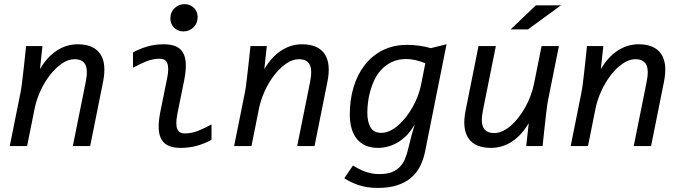

<svg xmlns="http://www.w3.org/2000/svg" viewBox="-20 -716 3339 941"><path d="M81.1 -265.1Q83 -274.4 85.2 -289.6Q87.4 -304.7 90.3 -330.3Q93.3 -356 97.7 -394.8Q102.1 -433.6 107.9 -490.2H188L175.8 -377Q210 -436 257.6 -467.5Q305.2 -499 360.8 -499Q438.5 -499 470.9 -452.1Q503.4 -405.3 484.9 -314L421.9 0H336.9L399.9 -313Q412.1 -372.6 398.2 -399.2Q384.3 -425.8 345.2 -425.8Q314 -425.8 283 -404.3Q252 -382.8 225.1 -348.4Q198.2 -314 178.5 -271Q158.7 -228 149.9 -185.1L112.8 0H27.8Z M814.9 -626Q814.9 -641.1 820.3 -653.8Q825.7 -666.5 835.2 -675.8Q844.7 -685.1 857.4 -690.4Q870.1 -695.8 884.8 -695.8Q898.9 -695.8 910.6 -690.7Q922.4 -685.5 930.9 -677Q939.5 -668.5 944.1 -656.7Q948.7 -645 948.7 -631.8Q948.7 -616.7 943.4 -604Q938 -591.3 928.5 -582Q918.9 -572.8 906.2 -567.4Q893.6 -562 878.9 -562Q864.7 -562 852.8 -567.1Q840.8 -572.3 832.5 -580.8Q824.2 -589.4 819.6 -601.1Q814.9 -612.8 814.9 -626ZM1016.6 -30.8Q982.9 -12.2 945.6 -1.7Q908.2 8.8 865.7 8.8Q831.1 8.8 807.6 -1Q784.2 -10.7 771.7 -32Q759.3 -53.2 757.8 -86.4Q756.3 -119.6 765.6 -167L798.8 -331.1Q804.7 -358.9 804.4 -377.7Q804.2 -396.5 799.3 -407.7Q794.4 -418.9 784.9 -423.6Q775.4 -428.2 762.7 -428.2Q729.5 -428.2 697.3 -415.3Q665 -402.3 631.8 -383.8V-459Q665.5 -477.5 702.9 -488.3Q740.2 -499 782.7 -499Q817.4 -499 840.8 -489.3Q864.3 -479.5 876.7 -458.3Q889.2 -437 890.6 -403.8Q892.1 -370.6 882.8 -323.2L849.6 -159.2Q844.2 -130.9 844.2 -112.3Q844.2 -93.8 849.4 -82.5Q854.5 -71.3 863.8 -66.7Q873 -62 885.7 -62Q918.9 -62 951.2 -75Q983.4 -87.9 1016.6 -106Z M1180.7 -265.1Q1182.6 -274.4 1184.8 -289.6Q1187 -304.7 1189.9 -330.3Q1192.9 -356 1197.3 -394.8Q1201.7 -433.6 1207.5 -490.2H1287.6L1275.4 -377Q1309.6 -436 1357.2 -467.5Q1404.8 -499 1460.4 -499Q1538.1 -499 1570.6 -452.1Q1603 -405.3 1584.5 -314L1521.5 0H1436.5L1499.5 -313Q1511.7 -372.6 1497.8 -399.2Q1483.9 -425.8 1444.8 -425.8Q1413.6 -425.8 1382.6 -404.3Q1351.6 -382.8 1324.7 -348.4Q1297.9 -314 1278.1 -271Q1258.3 -228 1249.5 -185.1L1212.4 0H1127.4Z M1981.4 9.8Q1988.8 -22 1996.8 -51.8Q2004.9 -81.5 2013.2 -107.9Q1998.5 -80.6 1978.8 -58.8Q1959 -37.1 1936 -22.2Q1913.1 -7.3 1886.7 0.7Q1860.4 8.8 1832.5 8.8Q1797.4 8.8 1771.2 -2.9Q1745.1 -14.6 1728 -36.4Q1710.9 -58.1 1702.6 -88.4Q1694.3 -118.7 1694.3 -155.8Q1694.3 -226.1 1712.6 -287.8Q1731 -349.6 1766.6 -396Q1802.2 -442.4 1854.7 -469.2Q1907.2 -496.1 1975.6 -496.1Q2007.3 -496.1 2036.1 -491.9Q2064.9 -487.8 2091.3 -480L2168.5 -499L2063.5 25.9Q2055.7 65.4 2039.3 98.1Q2022.9 130.9 1995.1 154.8Q1967.3 178.7 1926.8 191.9Q1886.2 205.1 1833 205.1Q1775.9 205.1 1733.9 189.9Q1691.9 174.8 1667.5 157.2L1710.4 94.7Q1738.3 113.8 1770.3 125.5Q1802.2 137.2 1840.3 137.2Q1878.4 137.2 1902.8 126.7Q1927.2 116.2 1942.6 98.6Q1958 81.1 1966.8 58.1Q1975.6 35.2 1981.4 9.8ZM1780.3 -164.1Q1780.3 -117.7 1796.4 -91.3Q1812.5 -64.9 1848.6 -64.9Q1869.6 -64.9 1890.6 -74.7Q1911.6 -84.5 1931.4 -101.6Q1951.2 -118.7 1969.2 -141.6Q1987.3 -164.6 2002 -190.7Q2016.6 -216.8 2027.3 -244.6Q2038.1 -272.5 2043.5 -299.8L2064.5 -405.8Q2041.5 -415.5 2017.3 -421.1Q1993.2 -426.8 1972.7 -426.8Q1932.6 -426.8 1902.8 -413.1Q1873 -399.4 1851.6 -377.4Q1830.1 -355.5 1816.4 -327.4Q1802.7 -299.3 1794.7 -270Q1786.6 -240.7 1783.4 -212.9Q1780.3 -185.1 1780.3 -164.1Z M2666 -225.1Q2664.1 -215.8 2661.9 -200.7Q2659.7 -185.5 2656.7 -159.9Q2653.8 -134.3 2649.4 -95.5Q2645 -56.6 2639.2 0H2559.1L2571.3 -112.8Q2537.6 -54.2 2490 -22.7Q2442.4 8.8 2386.2 8.8Q2308.6 8.8 2276.1 -38.1Q2243.7 -85 2262.2 -175.8L2325.2 -490.2H2410.2L2347.2 -176.8Q2335 -117.7 2348.9 -90.8Q2362.8 -64 2402.3 -64Q2423.3 -64 2444.1 -73.7Q2464.8 -83.5 2484.6 -100.8Q2504.4 -118.2 2522.2 -141.4Q2540 -164.6 2554.9 -191.4Q2569.8 -218.3 2580.6 -247.3Q2591.3 -276.4 2597.2 -305.2L2634.3 -490.2H2719.2ZM2729.5 -689.9 2567.4 -571.8H2482.4L2606.4 -689.9ZM2190.4 -490.2Z M2830.1 -265.1Q2832 -274.4 2834.2 -289.6Q2836.4 -304.7 2839.4 -330.3Q2842.3 -356 2846.7 -394.8Q2851.1 -433.6 2856.9 -490.2H2937L2924.8 -377Q2959 -436 3006.6 -467.5Q3054.2 -499 3109.9 -499Q3187.5 -499 3220 -452.1Q3252.4 -405.3 3233.9 -314L3170.9 0H3085.9L3148.9 -313Q3161.1 -372.6 3147.2 -399.2Q3133.3 -425.8 3094.2 -425.8Q3063 -425.8 3032 -404.3Q3001 -382.8 2974.1 -348.4Q2947.3 -314 2927.5 -271Q2907.7 -228 2898.9 -185.1L2861.8 0H2776.9Z"/></svg>

Font: Code New Roman
Style: Italic
Weight: 400
Italic angle: -11°
Monospace: yes
Designer: Sam Radian
Foundry: Code New Roman
Version: Version 1.508 October 19, 2014